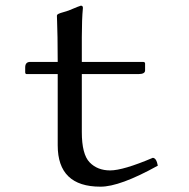

<svg xmlns="http://www.w3.org/2000/svg" viewBox="-20 -663 680 692"><path d="M88.9 -439.9H188Q188 -488.8 187.3 -527.3Q186.5 -565.9 185.8 -585Q185.1 -604 185.1 -606Q185.1 -610.4 191.2 -613.3Q197.3 -616.2 209.2 -619.4Q221.2 -622.6 227.1 -625Q269 -642.6 271.5 -642.6Q279.3 -642.6 278.8 -633.8Q274.9 -593.8 274.9 -528.8V-439.9H495.1Q502.9 -439.9 502.9 -434.1V-409.2Q502.9 -396 479 -396H274.9V-187Q274.9 -106.9 303 -77.9Q331.1 -48.8 377 -48.8Q423.8 -48.8 530.8 -94.2Q543.9 -93.3 548.8 -65.9Q411.6 10.3 341.8 9.8Q188 9.8 188 -139.2V-396H76.2Q71.3 -396 70.8 -401.9V-419.9Q70.8 -439.9 88.9 -439.9Z"/></svg>

Font: Linux Libertine Mono
Style: Mono
Weight: 400
Designer: Philipp H. Poll
Foundry: Philipp H. Poll
Version: Version 5.1.7 ; ttfautohint (v0.9)